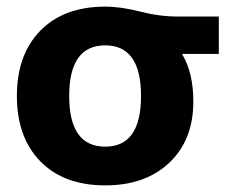

<svg xmlns="http://www.w3.org/2000/svg" viewBox="-20 -550 697 580"><path d="M531 -387V-385Q564 -330 564 -243Q564 -127 491.5 -58.5Q419 10 298 10Q173 10 102 -62.5Q31 -135 31 -260Q31 -385 102 -457.5Q173 -530 298 -530Q345 -530 403.5 -515Q462 -500 518 -500H641V-387ZM298 -107Q406 -107 406 -260Q406 -413 298 -413Q189 -413 189 -260Q189 -107 298 -107Z"/></svg>

Font: Mplus 1p ExtraBold
Style: Regular
Weight: 800
Version: Version 1.061